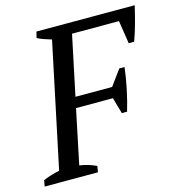

<svg xmlns="http://www.w3.org/2000/svg" viewBox="-125 -792 826 885"><g transform="rotate(-15 288.5 -350.0)"><path d="M159 -53Q201 -47 239 -29L234 0H-20L-15 -29Q3 -37 23 -43Q43 -49 63 -53L188 -646Q168 -652 151 -658Q134 -664 121 -671L128 -700H597Q588 -661 577 -620Q566 -579 551 -538H525L508 -648H284L224 -363H399L453 -437H478Q473 -392 461.5 -336.5Q450 -281 436 -235H411L389 -312H213Z"/></g></svg>

Font: PTSerif
Style: Italic
Weight: 400
Italic angle: -12°
Designer: A.Korolkova, O.Umpeleva, V.Yefimov
Foundry: ParaType Ltd
Version: Version 1.000W OFL; ttfautohint (v1.2) -l 8 -r 50 -G 200 -x 